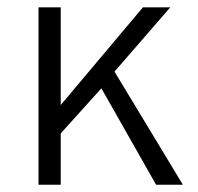

<svg xmlns="http://www.w3.org/2000/svg" viewBox="-20 -508 544 528"><path d="M85.9 0V-487.8H147V-219.2L373 -487.8H448.2L294.9 -311L482.9 0H409.2L258.8 -265.1L147 -141.1V0Z"/></svg>

Font: HK Grotesk Light
Style: Regular
Weight: 300
Designer: Alfredo Marco Pradil and Stefan Peev
Foundry: Hanken Design Co.
Version: Version 1.045;PS 001.045;hotconv 1.0.88;makeotf.lib2.5.64775